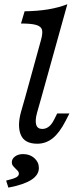

<svg xmlns="http://www.w3.org/2000/svg" viewBox="-20 -661 359 900"><path d="M78.4 -550.8 95.4 -608.1Q155.2 -608.9 204.6 -616.9Q254.1 -625 295.6 -641.1L174.7 -206.7H98.6L172.8 -475.8Q180.9 -505.6 176.9 -521.3Q172.8 -537 150.2 -543.9Q127.6 -550.8 78.4 -550.8ZM178 -56.6Q195 -56.6 208.9 -67.4Q222.9 -78.2 233.4 -99.8L248.2 -129.2H305.4L287.3 -93.8Q258.5 -37.8 226.5 -12.5Q194.6 12.7 154.7 12.7Q95.2 12.7 77.6 -28.9Q60.1 -70.5 78.8 -137.7L98.6 -206.7H174.7L153.5 -131.9Q143.9 -96.6 149.6 -76.6Q155.4 -56.6 178 -56.6ZM68.5 153.2Q68.5 146.8 64.9 142Q61.3 137.2 53.2 129.8Q43.6 120.3 39.5 114.6Q35.4 108.9 35.4 99.9Q35.4 83.5 50.4 72.4Q65.3 61.3 88.5 61.3Q119.8 61.3 141 80.1Q162.2 99 162.2 126.5Q162.2 159.1 126.9 181.9Q91.6 204.7 19.3 218.5L8.8 185.5Q42.7 177.4 55.6 170.6Q68.5 163.7 68.5 153.2Z"/></svg>

Font: Playfair Micro SmCond SmLight
Style: Italic
Weight: 360
Width: 4
Italic angle: -15.6°
Designer: Claus Eggers Sørensen
Foundry: Claus Eggers Sørensen
Version: Version 2.203;Glyphs 3.3 (3326)